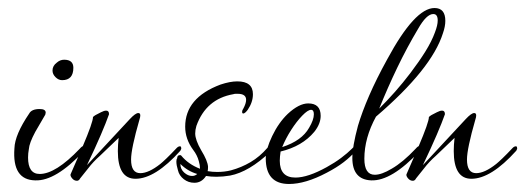

<svg xmlns="http://www.w3.org/2000/svg" viewBox="-20 -450 1310 479"><path d="M135 -250Q126 -250 118.5 -257.5Q111 -265 111 -274Q111 -286 122 -294Q130 -301 140 -301Q163 -301 163 -281Q163 -250 135 -250ZM68 0Q10 -1 16 -80Q17 -114 53 -167Q59 -178 79 -178Q94 -178 94 -169L93 -164L68 -121Q53 -93 52 -78Q51 -73 50.5 -67.5Q50 -62 50 -57Q50 -16 79 -16Q119 -16 179 -79Q185 -86 189 -86Q192 -85 192 -81Q192 -78 189 -73Q119 2 68 0Z M172 1Q165 1 160 -5Q155 -11 156 -15L186 -84Q212 -145 212 -158Q215 -162 232 -170Q236 -172 239 -173Q242 -174 245 -174Q252 -174 252 -165Q245 -145 231.5 -113.5Q218 -82 197 -38L304 -153Q318 -168 325 -168Q330 -168 330 -162Q330 -160 329.5 -157.5Q329 -155 328 -152Q307 -79 307 -52Q307 -18 330 -18Q351 -18 380 -41Q385 -45 395.5 -55Q406 -65 421 -81Q425 -85 429 -85Q432 -85 432 -81Q433 -79 430 -74Q367 -4 318 -4Q274 -4 274 -73Q274 -81 274.5 -89Q275 -97 276 -106L229 -61Q221 -54 213.5 -46Q206 -38 200 -30L180 -5Q177 1 172 1Z M465 6Q450 6 438.5 -3Q427 -12 424 -25Q420 -38 420 -47Q420 -53 422 -55Q422 -63 429 -63Q431 -63 432 -62Q450 -40 479 -29Q479 -38 476 -48Q472 -63 462 -76Q442 -103 442 -134Q442 -206 530 -239Q554 -247 572 -247Q611 -247 611 -215Q611 -195 598 -176Q592 -168 588 -167Q584 -166 584 -171Q584 -175 587 -179Q594 -192 594 -201Q594 -216 573 -216Q571 -216 568 -216Q565 -216 562 -215Q494 -203 470 -136Q467 -126 467 -117Q467 -101 482 -75Q498 -49 499 -34Q499 -26 498 -23Q504 -22 510 -21.5Q516 -21 522 -21Q540 -21 556 -25Q582 -32 605 -45.5Q628 -59 647 -81Q650 -85 654 -85Q658 -85 658 -80Q658 -75 654 -71Q601 -21 554 -12Q536 -9 520 -9Q513 -9 506.5 -9.5Q500 -10 494 -11Q483 6 465 6ZM459 -11Q467 -11 472 -16Q448 -23 430 -41Q430 -28 439.5 -19.5Q449 -11 459 -11Z M701 9Q643 9 643 -55Q643 -77 659 -110.5Q675 -144 698 -166Q726 -192 749 -192Q780 -192 780 -161Q780 -141 764 -121Q734 -85 680 -72Q679 -65 678.5 -59.5Q678 -54 678 -49Q678 -7 717 -7Q748 -7 795 -33Q815 -44 831 -56Q847 -68 858 -79Q870 -93 870 -81Q870 -76 866 -72Q855 -59 837.5 -45.5Q820 -32 795 -19Q742 9 701 9ZM684 -83Q733 -99 751 -131Q763 -151 763 -165Q763 -176 756 -176Q748 -176 734 -161.5Q720 -147 706.5 -126Q693 -105 684 -83Z M906 0Q859 -2 859 -56Q859 -70 862.5 -90Q866 -110 873 -136Q883 -170 901 -211.5Q919 -253 946 -302Q1015 -430 1064 -430Q1091 -430 1091 -398Q1091 -384 1085 -367Q1057 -278 918 -159Q889 -106 889 -54Q889 -14 915 -14Q932 -14 957 -29Q971 -37 986 -49.5Q1001 -62 1017 -79Q1023 -86 1027 -86Q1031 -85 1031 -81Q1031 -77 1027 -73Q957 2 906 0ZM926 -179Q946 -199 965.5 -221Q985 -243 1004 -268Q1026 -297 1041.5 -322Q1057 -347 1065 -369Q1072 -387 1072 -399Q1072 -415 1061 -415Q1044 -415 1023 -378Q995 -331 971 -281Q947 -231 926 -179Z M1010 1Q1003 1 998 -5Q993 -11 994 -15L1024 -84Q1050 -145 1050 -158Q1053 -162 1070 -170Q1074 -172 1077 -173Q1080 -174 1083 -174Q1090 -174 1090 -165Q1083 -145 1069.5 -113.5Q1056 -82 1035 -38L1142 -153Q1156 -168 1163 -168Q1168 -168 1168 -162Q1168 -160 1167.5 -157.5Q1167 -155 1166 -152Q1145 -79 1145 -52Q1145 -18 1168 -18Q1189 -18 1218 -41Q1223 -45 1233.5 -55Q1244 -65 1259 -81Q1263 -85 1267 -85Q1270 -85 1270 -81Q1271 -79 1268 -74Q1205 -4 1156 -4Q1112 -4 1112 -73Q1112 -81 1112.5 -89Q1113 -97 1114 -106L1067 -61Q1059 -54 1051.5 -46Q1044 -38 1038 -30L1018 -5Q1015 1 1010 1Z"/></svg>

Font: Passions Conflict
Style: Regular
Weight: 400
Designer: Robert E. Leuschke
Foundry: Robert E. Leuschke
Version: Version 1.010; ttfautohint (v1.8.3)